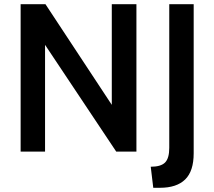

<svg xmlns="http://www.w3.org/2000/svg" viewBox="-20 -720 1018 912"><path d="M78 -700H196L511 -222V-700H628V0H532L194 -507V0H78ZM696 72Q744 72 764 52Q784 32 784 -18V-700H900V8Q900 93 859.5 132.5Q819 172 740 172H708Z"/></svg>

Font: Cabin SemiBold
Style: Regular
Weight: 600
Designer: Pablo Impallari
Foundry: Pablo Impallari. http://www.impallari.com Igino Marini. http://www.ikern.com
Version: Version 2.200